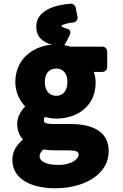

<svg xmlns="http://www.w3.org/2000/svg" viewBox="-20 -766 656 1028"><path d="M192 72C192 60 197 48 212 34C230 37 249 39 272 39H339C396 39 401 48 401 63C401 82 368 117 293 117C216 117 192 92 192 72ZM46 89C46 198 156 242 275 242C440 242 562 162 562 44C562 -61 478 -102 357 -102H270C212 -102 215 -114 215 -122C215 -132 217 -135 221 -140C241 -134 262 -131 281 -131C394 -131 492 -198 492 -323C492 -344 489 -362 482 -381H529C540 -381 554 -391 554 -406V-491C554 -502 544 -516 529 -516H357C336 -523 309 -528 281 -528C168 -528 62 -457 62 -327C62 -272 85 -227 115 -196C93 -174 72 -141 72 -102C72 -68 84 -40 103 -19C68 10 46 46 46 89ZM281 -253C248 -253 220 -275 220 -327C220 -377 247 -399 281 -399C314 -399 341 -377 341 -327C341 -275 313 -253 281 -253ZM305 -518C315 -517 325 -523 330 -532L353 -578C366 -604 343 -612 337 -613C310 -620 309 -625 309 -629C313 -633 337 -642 373 -646C390 -648 397 -664 395 -676L385 -726C383 -737 371 -747 358 -746C275 -740 174 -711 174 -623C174 -558 223 -527 305 -518Z"/></svg>

Font: Falling Sky
Style: Blk
Weight: 900
Designer: Paul D. Hunt
Foundry: Adobe Systems Incorporated
Version: Version 1.02